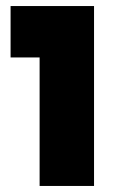

<svg xmlns="http://www.w3.org/2000/svg" viewBox="-20 -1210 391 635"><path d="M15 -1190H291V-595H111V-1020H15Z"/></svg>

Font: Boldonse
Style: Regular
Weight: 400
Designer: Universitype Foundry
Foundry: Universitype Foundry
Version: Version 1.000; ttfautohint (v1.8.4.7-5d5b)